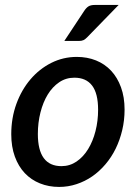

<svg xmlns="http://www.w3.org/2000/svg" viewBox="-20 -748 561 776"><path d="M25.5 0ZM228.5 -76.5Q262 -76.5 289.5 -95.2Q317 -114 336.2 -145.5Q355.5 -177 366 -218.2Q376.5 -259.5 376.5 -304.5Q376.5 -370.5 352.2 -402.2Q328 -434 280.5 -434Q246.5 -434 219.2 -415.5Q192 -397 173 -366Q154 -335 143.5 -293.5Q133 -252 133 -206.5Q133 -76.5 228.5 -76.5ZM219 7.5Q177 7.5 141.5 -6.8Q106 -21 80.2 -48.2Q54.5 -75.5 40 -115.2Q25.5 -155 25.5 -205.5Q25.5 -271 46.2 -328Q67 -385 103 -427.2Q139 -469.5 187.2 -493.8Q235.5 -518 290.5 -518Q332.5 -518 368 -503.8Q403.5 -489.5 429 -462.2Q454.5 -435 469 -395.2Q483.5 -355.5 483.5 -305Q483.5 -262 474 -222Q464.5 -182 447.5 -147.2Q430.5 -112.5 406.2 -84Q382 -55.5 352.8 -35.2Q323.5 -15 289.5 -3.8Q255.5 7.5 219 7.5ZM459.5 -728 333.5 -598.5Q325 -589.5 317.8 -586Q310.5 -582.5 299 -582.5H240L320 -703.5Q328 -716 337.2 -722Q346.5 -728 363.5 -728Z"/></svg>

Font: Lato Semibold
Style: Italic
Weight: 600
Italic angle: -7°
Designer: Lukasz Dziedzic
Foundry: tyPoland Lukasz Dziedzic
Version: Version 2.006; 2014-01-15